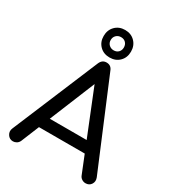

<svg xmlns="http://www.w3.org/2000/svg" viewBox="-239 -1169 1181 1302"><g transform="rotate(30 351.5 -517.5)"><path d="M69 0Q41 0 26 -24Q11 -48 23 -75L304 -746Q319 -781 353 -781Q389 -781 402 -746L684 -73Q695 -45 680.5 -22.5Q666 0 637 0Q622 0 608.5 -8.5Q595 -17 589 -32L341 -648H369L117 -32Q110 -16 96.5 -8Q83 0 69 0ZM122 -172 162 -258H554L594 -172ZM352 -820Q305 -820 275 -850Q245 -880 245 -927Q245 -974 275 -1004.5Q305 -1035 352 -1035Q399 -1035 429 -1004.5Q459 -974 459 -927Q459 -880 429 -850Q399 -820 352 -820ZM352 -876Q375 -876 389 -890.5Q403 -905 403 -927Q403 -950 389 -964.5Q375 -979 352 -979Q330 -979 315 -964.5Q300 -950 300 -927Q300 -905 315 -890.5Q330 -876 352 -876Z"/></g></svg>

Font: Comfortaa
Style: Bold
Weight: 700
Designer: Johan Aakerlund
Foundry: Johan Aakerlund
Version: Version 3.104; ttfautohint (v1.8.1.43-b0c9)